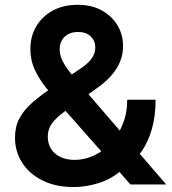

<svg xmlns="http://www.w3.org/2000/svg" viewBox="-20 -756 707 787"><path d="M282.7 10.7Q208 10.7 153.8 -16.4Q99.6 -43.5 70.6 -89.4Q41.5 -135.3 41.5 -191.4Q41.5 -236.3 59.1 -269.8Q76.7 -303.2 108.2 -331.5Q139.6 -359.9 181.2 -388.2L314.5 -478Q329.6 -488.3 342.3 -500.7Q355 -513.2 362.8 -528.3Q370.6 -543.5 370.6 -561.5Q370.6 -588.4 352.1 -606.7Q333.5 -625 299.3 -625Q276.9 -625 260 -616.2Q243.2 -607.4 233.9 -591.3Q224.6 -575.2 224.6 -554.2Q224.6 -529.8 236.6 -505.9Q248.5 -481.9 269.8 -455.8Q291 -429.7 318.4 -397.9L661.1 0H514.6L230 -322.8Q198.7 -359.4 169.9 -395Q141.1 -430.7 122.8 -469.7Q104.5 -508.8 104.5 -555.2Q104.5 -606.9 128.4 -647.7Q152.3 -688.5 196 -712.4Q239.7 -736.3 298.3 -736.3Q356 -736.3 397.5 -713.1Q439 -689.9 461.7 -651.9Q484.4 -613.8 484.4 -566.9Q484.4 -533.2 472.4 -503.9Q460.4 -474.6 438.7 -449.2Q417 -423.8 387.7 -402.3L239.7 -294.9Q207.5 -271 191.7 -248.3Q175.8 -225.6 175.8 -195.8Q175.8 -167 189.5 -145.5Q203.1 -124 228 -112.3Q252.9 -100.6 285.6 -100.6Q325.7 -100.6 364.3 -118.2Q402.8 -135.7 433.6 -168.5Q464.4 -201.2 482.9 -246.6Q501.5 -292 501.5 -347.2H617.7Q617.7 -279.3 602.5 -227.3Q587.4 -175.3 562.7 -138.7Q538.1 -102.1 508.8 -79.6L474.6 -55.7Q435.5 -21.5 383.8 -5.4Q332 10.7 282.7 10.7Z"/></svg>

Font: Inter
Style: 650
Weight: 650
Designer: Rasmus Andersson
Foundry: rsms
Version: Version 4.001;git-66647c0bb